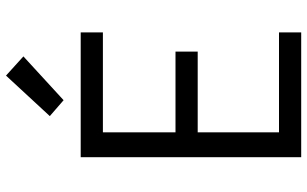

<svg xmlns="http://www.w3.org/2000/svg" viewBox="-212 -812 1024 640"><g transform="rotate(-90 300.0 -492.0)"><path d="M96 0V-735H512V-661H179V-419H448V-345H179V-74H512V0ZM286 -792 233 -838 368 -984 432 -926Z"/></g></svg>

Font: Iosevka Curly Extended
Style: Regular
Weight: 400
Width: 7
Monospace: yes
Designer: Belleve Invis
Foundry: Belleve Invis
Version: Version 11.1.0; ttfautohint (v1.8.3)